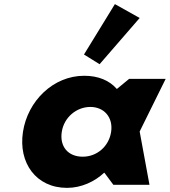

<svg xmlns="http://www.w3.org/2000/svg" viewBox="-20 -895 822 930"><path d="M91.2 -256C68.2 -106 154.7 15 304.7 15C374.7 15 439.4 -16 483.9 -58H485.9L529 0H704L656.5 -258L782.5 -513H605.5L546 -464C510.3 -505 456.8 -528 387.8 -528C237.8 -528 114.1 -406 91.2 -256ZM279.2 -256C290 -327 350.7 -377 417.7 -377C483.7 -377 529 -327 518.2 -256C507.5 -186 449.8 -136 380.8 -136C308.8 -136 268.5 -186 279.2 -256ZM386.8 -631 462.4 -584 656.5 -807.9 536.5 -875.1Z"/></svg>

Font: Sztylet
Style: BdObl
Weight: 700
Foundry: Cannot Into Space Fonts, PlusOne Fonts
Version: Version 0.12